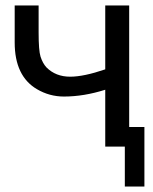

<svg xmlns="http://www.w3.org/2000/svg" viewBox="-20 -539 561 706"><path d="M511 -72V147H439V0H367V-209Q288 -184 215 -184Q162 -184 116 -211Q34 -259 34 -383V-519H122V-420Q122 -353 129 -331Q137 -306 151 -291Q185 -257 238 -257Q288 -257 367 -284V-519H455V-72Z"/></svg>

Font: Libra Sans
Style: Regular
Weight: 400
Foundry: Context Ltd
Version: Version 1.002